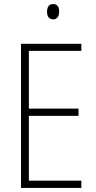

<svg xmlns="http://www.w3.org/2000/svg" viewBox="-20 -931 475 951"><path d="M243 -911C221 -911 213 -893 213 -873C213 -851 222 -835 243 -835C263 -835 273 -850 273 -874C273 -894 266 -911 243 -911ZM383 0V-36H123V-357H369V-393H123V-679H383V-714H84V0Z"/></svg>

Font: Noto Sans Hebrew Condensed ExtraLight
Style: Regular
Weight: 200
Width: 3
Designer: Monotype Design Team
Foundry: Monotype Imaging Inc.
Version: Version 2.004